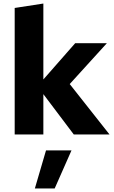

<svg xmlns="http://www.w3.org/2000/svg" viewBox="-20 -760 644 1085"><path d="M63 0V-715L225 -740V-311L405 -516H584L374 -285L599 0H397L225 -228V0ZM177 305 240 90H384L289 305Z"/></svg>

Font: Red Hat Text
Style: Bold
Weight: 700
Designer: Pentagram, MCKL
Foundry: MCKL
Version: Version 1.030